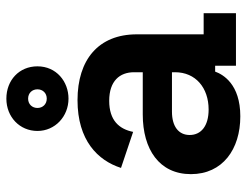

<svg xmlns="http://www.w3.org/2000/svg" viewBox="-108 -672 793 618"><g transform="rotate(-90 289.0 -362.5)"><path d="M224 14C328 14 359 -42 368 -67H387V0H556V-104H488V-319C488 -443 406 -510 276 -510C147 -510 82 -445 58 -370L174 -331C183 -376 211 -408 274 -408C338 -408 366 -374 366 -328V-300H230C118 -300 38 -247 38 -145C38 -43 118 14 224 14ZM164 -149C164 -185 192 -206 239 -206H366V-196C366 -130 316 -88 246 -88C192 -88 164 -113 164 -149ZM177 -639C177 -582 224 -539 281 -539C336 -539 385 -578 385 -639C385 -698 340 -739 281 -739C222 -739 177 -696 177 -639ZM251 -639C251 -656 263 -669 281 -669C299 -669 311 -656 311 -639C311 -622 299 -609 281 -609C263 -609 251 -622 251 -639Z"/></g></svg>

Font: Meta Space
Style: Bold
Weight: 700
Designer: Meta Pool / Florian Karsten
Foundry: Meta Pool / Florian Karsten
Version: Version 2.000;Glyphs 3.1.1 (3137)